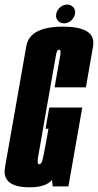

<svg xmlns="http://www.w3.org/2000/svg" viewBox="-50 -794 418 818"><path d="M76 4Q0.5 4 -21.5 -30Q-34.5 -50.5 -28.5 -82.5Q-13 -169 17 -340.5Q47.5 -516 62.2 -598.2Q77 -680.5 219 -680.5Q319 -680.5 341.5 -638.5Q350.5 -621 346.5 -596.5Q331.5 -512.5 316 -422H182.5Q203 -538 207 -560Q210 -578.5 204.5 -581.5Q203 -582.5 201.5 -582.5Q192.5 -582.5 189 -562.2Q185.5 -542 148 -329.5Q118 -158 112.5 -126Q107.5 -98 114.5 -94.5Q115.5 -94 117 -94Q124.5 -94 129.5 -107.8Q134.5 -121.5 149 -203L156.5 -245.5H144L160 -336H300.5L241.5 0H174.5L171.5 -27.5Q145.5 4 76 4ZM223 -694.5Q206.5 -694.5 196.5 -706.2Q186.5 -718 189.5 -734.5Q192.5 -751 206 -762.8Q219.5 -774.5 236.5 -774.5Q252.5 -774.5 262.5 -762.8Q272.5 -751 269.5 -734.5Q266 -718 252.8 -706.2Q239.5 -694.5 223 -694.5Z"/></svg>

Font: Anybody UltraCondensed Regular
Style: Bold Italic
Weight: 700
Width: 1
Italic angle: -10°
Designer: Tyler Finck
Foundry: Etcetera Type Company
Version: Version 1.010; ttfautohint (v1.8.3) -l 8 -r 50 -G 200 -x 14 